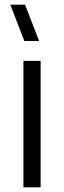

<svg xmlns="http://www.w3.org/2000/svg" viewBox="-20 -800 274 820"><path d="M147 -625H84L24 -780H87ZM153.5 0H80V-540H153.5Z"/></svg>

Font: CCSD_manrope
Style: Regular
Weight: 400
Designer: Mikhail Sharanda
Foundry: Mikhail Sharanda
Version: Version 4.503